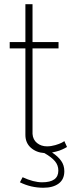

<svg xmlns="http://www.w3.org/2000/svg" viewBox="-20 -719 347 908"><path d="M226.1 2Q254.9 21 269.5 42Q284.2 63 284.2 90.8Q284.2 129.4 257.3 149.2Q230.5 168.9 185.1 168.9Q126 168.9 74.2 143.1L86.9 119.1Q138.7 143.1 179.2 143.1Q255.9 143.1 255.9 87.9Q255.9 62.5 240 43.5Q224.1 24.4 189.9 4.9Q151.4 2.4 125.7 -20.5Q100.1 -43.5 100.1 -81.1V-490.2H25.9V-520H100.1V-699.2H133.8V-520H256.8V-490.2H133.8V-85.9Q135.7 -58.1 155.3 -42.5Q174.8 -26.9 202.1 -26.9Q221.7 -26.9 241.5 -32.7Q261.2 -38.6 271.5 -43.9Q281.7 -49.3 284.2 -51.8L296.9 -23.9Q296.4 -23.9 293 -21.7Q289.6 -19.5 285.6 -17.6Q281.7 -15.6 274.9 -12.5Q268.1 -9.3 261 -6.8Q253.9 -4.4 244.6 -2Q235.4 0.5 226.1 2Z"/></svg>

Font: Rawline ExtraLight
Style: Regular
Weight: 275
Designer: Matt McInerney, Pablo Impallari, Rodrigo Fuenzalida
Foundry: Matt McInerney, Pablo Impallari, Rodrigo Fuenzalida
Version: Version 4.020;PS 004.020;hotconv 1.0.88;makeotf.lib2.5.64775